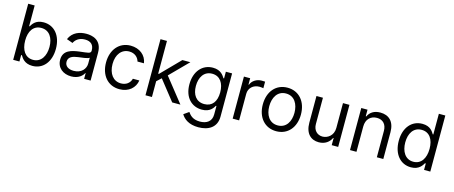

<svg xmlns="http://www.w3.org/2000/svg" viewBox="-51 -1458 5688 2405"><g transform="rotate(15 2792.5 -255.5)"><path d="M88.1 0H169V-83.8H179C197.4 -54 233 11.4 338.1 11.4C474.4 11.4 569.6 -98 569.6 -271.3C569.6 -443.2 474.4 -552.6 336.6 -552.6C230.1 -552.6 197.4 -487.2 179 -458.8H171.9V-727.3H88.1ZM170.5 -272.7C170.5 -394.9 224.4 -477.3 326.7 -477.3C433.2 -477.3 485.8 -387.8 485.8 -272.7C485.8 -156.2 431.8 -63.9 326.7 -63.9C225.9 -63.9 170.5 -149.1 170.5 -272.7Z M842 12.8C937.1 12.8 986.9 -38.4 1003.9 -73.9H1008.2V0H1092V-359.4C1092 -532.7 959.9 -552.6 890.3 -552.6C807.9 -552.6 714.1 -524.1 671.5 -424.7L751.1 -396.3C769.5 -436.1 813.2 -478.7 893.1 -478.7C970.2 -478.7 1008.2 -437.9 1008.2 -367.9V-365.1C1008.2 -324.6 967 -328.1 867.5 -315.3C766.3 -302.2 655.9 -279.8 655.9 -154.8C655.9 -48.3 738.3 12.8 842 12.8ZM854.8 -62.5C788 -62.5 739.7 -92.3 739.7 -150.6C739.7 -214.5 797.9 -234.4 863.3 -242.9C898.8 -247.2 994 -257.1 1008.2 -274.1V-197.4C1008.2 -129.3 954.2 -62.5 854.8 -62.5Z M1467 11.4C1587.7 11.4 1667.3 -62.5 1681.5 -159.1H1597.7C1582 -99.4 1532.3 -63.9 1467 -63.9C1367.5 -63.9 1303.6 -146.3 1303.6 -272.7C1303.6 -396.3 1369 -477.3 1467 -477.3C1540.8 -477.3 1584.9 -431.8 1597.7 -382.1H1681.5C1667.3 -484.4 1580.6 -552.6 1465.6 -552.6C1317.8 -552.6 1219.8 -436.1 1219.8 -269.9C1219.8 -106.5 1313.6 11.4 1467 11.4Z M1803.6 0H1887.4V-204.2L1946 -258.5L2150.2 0H2256.7L2009.2 -312.5L2239.7 -545.5H2136L1897.4 -302.6H1887.4V-727.3H1803.6Z M2545.1 215.9C2675.8 215.9 2780.9 156.2 2780.9 15.6V-545.5H2699.9V-458.8H2691.4C2672.9 -487.2 2638.8 -552.6 2532.3 -552.6C2394.5 -552.6 2299.4 -443.2 2299.4 -275.6C2299.4 -105.1 2398.8 -8.5 2530.9 -8.5C2637.4 -8.5 2671.5 -71 2690 -100.9H2697.1V9.9C2697.1 100.9 2633.2 142 2545.1 142C2446 142 2411.2 89.8 2388.8 59.7L2322.1 106.5C2356.2 163.7 2423.3 215.9 2545.1 215.9ZM2542.3 -83.8C2437.1 -83.8 2383.2 -163.4 2383.2 -277C2383.2 -387.8 2435.7 -477.3 2542.3 -477.3C2644.5 -477.3 2698.5 -394.9 2698.5 -277C2698.5 -156.2 2643.1 -83.8 2542.3 -83.8Z M2934.3 0H3018.1V-345.2C3018.1 -419 3076.3 -473 3155.9 -473C3178.3 -473 3201.3 -468.8 3207 -467.3V-552.6C3197.4 -553.3 3175.4 -554 3163 -554C3097.7 -554 3040.8 -517 3021 -463.1H3015.3V-545.5H2934.3Z M3500 11.4C3647.7 11.4 3747.2 -100.9 3747.2 -269.9C3747.2 -440.3 3647.7 -552.6 3500 -552.6C3352.3 -552.6 3252.8 -440.3 3252.8 -269.9C3252.8 -100.9 3352.3 11.4 3500 11.4ZM3500 -63.9C3387.8 -63.9 3336.6 -160.5 3336.6 -269.9C3336.6 -379.3 3387.8 -477.3 3500 -477.3C3612.2 -477.3 3663.4 -379.3 3663.4 -269.9C3663.4 -160.5 3612.2 -63.9 3500 -63.9Z M4218.8 -223C4218.8 -120.7 4140.6 -73.9 4078.1 -73.9C4008.5 -73.9 3958.8 -125 3958.8 -204.5V-545.5H3875V-198.9C3875 -59.7 3948.9 7.1 4051.1 7.1C4133.5 7.1 4187.5 -36.9 4213.1 -92.3H4218.8V0H4302.6V-545.5H4218.8Z M4539.8 -328.1C4539.8 -423.3 4598.7 -477.3 4679 -477.3C4756.7 -477.3 4804 -426.5 4804 -340.9V0H4887.8V-346.6C4887.8 -485.8 4813.6 -552.6 4703.1 -552.6C4620.7 -552.6 4569.6 -515.6 4544 -460.2H4536.9V-545.5H4456V0H4539.8Z M5247.2 11.4C5352.3 11.4 5387.8 -54 5406.2 -83.8H5416.2V0H5497.2V-727.3H5413.4V-458.8H5406.2C5387.8 -487.2 5355.1 -552.6 5248.6 -552.6C5110.8 -552.6 5015.6 -443.2 5015.6 -271.3C5015.6 -98 5110.8 11.4 5247.2 11.4ZM5258.5 -63.9C5153.4 -63.9 5099.4 -156.2 5099.4 -272.7C5099.4 -387.8 5152 -477.3 5258.5 -477.3C5360.8 -477.3 5414.8 -394.9 5414.8 -272.7C5414.8 -149.1 5359.4 -63.9 5258.5 -63.9Z"/></g></svg>

Font: Karasuma Gothic
Style: Regular
Weight: 400
Designer: Rasmus Andersson, Ryoko Nishizuka
Foundry: Genbu
Version: Version 1.00